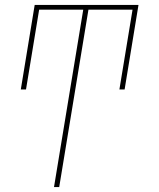

<svg xmlns="http://www.w3.org/2000/svg" viewBox="-20 -540 640 775"><path d="M198 215 316 -501H138L85 -179H64L120 -520H539L483 -179H462L515 -501H337L219 215Z"/></svg>

Font: Iosevka SS04 Th Ex Obl
Style: Regular
Weight: 100
Width: 7
Italic angle: -9°
Monospace: yes
Designer: Belleve Invis
Foundry: Belleve Invis
Version: Version 19.0.0; ttfautohint (v1.8.4)